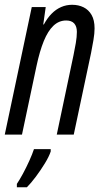

<svg xmlns="http://www.w3.org/2000/svg" viewBox="-20 -565 445 806"><path d="M0 0 113.3 -535.2H171.9L161.6 -462.4H164.1Q178.7 -489.3 196.8 -507.6Q214.8 -525.9 236.6 -535.4Q258.3 -544.9 282.7 -544.9Q309.6 -544.9 330.8 -534.4Q352.1 -523.9 364.5 -502.2Q377 -480.5 377 -445.8Q377 -424.8 372.3 -397Q367.7 -369.1 362.3 -342.8L289.6 0H218.3L288.6 -333.5Q293.9 -358.4 298.3 -384.5Q302.7 -410.6 302.7 -431.2Q302.7 -454.1 291.5 -466.6Q280.3 -479 257.8 -479Q227.5 -479 204.3 -457Q181.2 -435.1 163.8 -392.6Q146.5 -350.1 133.3 -288.1L72.3 0ZM50.8 221.2V207Q62 190.4 76.2 164.3Q90.3 138.2 103 110.1Q115.7 82 122.6 61H192.9V70.8Q186 91.8 168.5 120.6Q150.9 149.4 130.4 176.8Q109.9 204.1 92.8 221.2Z"/></svg>

Font: Open Sans Condensed
Style: Italic
Weight: 400
Width: 3
Italic angle: -12°
Designer: Monotype Design Team
Foundry: Monotype Imaging Inc.
Version: Version 3.000